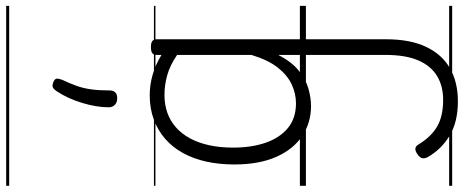

<svg xmlns="http://www.w3.org/2000/svg" viewBox="-472 -564 1541 638"><g transform="rotate(-90 299.0 -245.5)"><path d="M281 505Q212 505 166.5 477.5Q121 450 95 404Q90 394 92 386Q94 378 106 370Q118 362 125.5 364Q133 366 138 375Q163 416 197 436Q231 456 286 456Q332 456 365.5 435.5Q399 415 417 373Q435 331 435 264V-92Q412 -47 382.5 -23.5Q353 0 322.5 8.5Q292 17 265 17Q210 17 166 -12Q122 -41 96.5 -98Q71 -155 71 -238Q71 -288 80.5 -331Q90 -374 109 -408.5Q128 -443 156 -467.5Q184 -492 220.5 -505.5Q257 -519 301 -519Q335 -519 368.5 -509.5Q402 -500 435 -480V-496Q435 -506 441 -510.5Q447 -515 461 -515Q475 -515 481 -510.5Q487 -506 487 -496V267Q487 346 462 399Q437 452 391 478.5Q345 505 281 505ZM274 -33Q306 -33 336.5 -47Q367 -61 392.5 -93Q418 -125 435 -181V-428Q400 -452 367 -461Q334 -470 302 -470Q270 -470 243 -460.5Q216 -451 194.5 -432Q173 -413 158 -385.5Q143 -358 135 -322Q127 -286 127 -242Q127 -180 143.5 -133Q160 -86 192.5 -59.5Q225 -33 274 -33ZM345 -839Q355 -835 356 -828.5Q357 -822 352 -809Q340 -784 332 -761.5Q324 -739 320.5 -713Q317 -687 317 -652Q317 -641 311 -634Q305 -627 291 -627Q277 -627 269 -635Q261 -643 261 -655Q261 -696 275.5 -743.5Q290 -791 313 -826Q320 -837 326.5 -840.5Q333 -844 345 -839ZM0 476H598V486H0ZM0 -20H598V0H0ZM0 -505H598V-500H0ZM0 -996H598V-986H0Z"/></g></svg>

Font: Playwrite PL Guides
Style: Regular
Weight: 400
Designer: Veronika Burian, José Scaglione
Foundry: TypeTogether
Version: Version 1.003